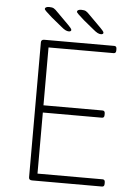

<svg xmlns="http://www.w3.org/2000/svg" viewBox="-58 -908 663 952"><g transform="rotate(5 273.0 -432.0)"><path d="M138 0Q122 0 122 -14V-686Q122 -700 138 -700H486Q498 -700 498 -686V-678Q498 -664 486 -664H162V-376H456Q468 -376 468 -362V-354Q468 -340 456 -340H162V-36H486Q498 -36 498 -22V-14Q498 0 486 0ZM255 -752Q247 -752 238 -756.5Q229 -761 215 -773L165 -814Q146 -831 136.5 -840Q127 -849 127 -853Q127 -858 132.5 -861Q138 -864 148 -864Q163 -864 171 -859.5Q179 -855 192 -841L249 -784Q255 -778 261 -771Q267 -764 267 -760Q267 -756 263.5 -754Q260 -752 255 -752ZM415 -752Q407 -752 398 -756.5Q389 -761 375 -773L325 -814Q306 -831 296.5 -840Q287 -849 287 -853Q287 -858 292.5 -861Q298 -864 308 -864Q323 -864 331 -859.5Q339 -855 352 -841L409 -784Q415 -778 421 -771Q427 -764 427 -760Q427 -756 423.5 -754Q420 -752 415 -752Z"/></g></svg>

Font: Asap Thin
Style: Regular
Weight: 250
Designer: Pablo Cosgaya
Foundry: Omnibus-Type
Version: Version 3.001